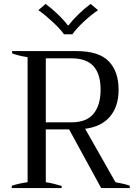

<svg xmlns="http://www.w3.org/2000/svg" viewBox="-20 -961 708 981"><path d="M176 -909 213 -941Q243 -919 275 -888.5Q307 -858 326 -832H331Q350 -858 381.5 -888.5Q413 -919 443 -941L481 -909Q449 -888 410 -852Q371 -816 350 -786H307Q286 -815 247 -851Q208 -887 176 -909ZM643 -12V0H497L333 -300H214V-30Q253 -24 295 -11V0H40V-12Q58 -18 81 -23Q104 -28 121 -30V-669Q79 -675 42 -688V-700H371Q485 -700 535.5 -648Q586 -596 586 -502Q586 -418 542.5 -366Q499 -314 415 -303L570 -30Q621 -21 643 -12ZM214 -336H345Q422 -336 458 -380Q494 -424 494 -503Q494 -582 458 -622.5Q422 -663 345 -663H214Z"/></svg>

Font: Trirong
Style: Regular
Weight: 400
Designer: Katatrad Team
Foundry: CadsonDemak
Version: Version 1.001